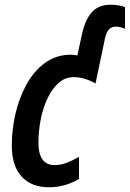

<svg xmlns="http://www.w3.org/2000/svg" viewBox="-20 -784 550 814"><path d="M187 10Q114 10 72 -35Q30 -80 30 -168Q30 -232 45 -299Q60 -366 91 -423.5Q122 -481 169.5 -516.5Q217 -552 281 -552Q288 -552 295 -551Q302 -550 308 -549L328 -641Q342 -703 370.5 -733.5Q399 -764 450 -764Q468 -764 484 -761Q500 -758 510 -754V-662Q503 -665 493 -668Q483 -671 472 -671Q453 -671 442 -659.5Q431 -648 425 -621L385 -430Q365 -442 340.5 -449.5Q316 -457 293 -457Q256 -457 228.5 -432.5Q201 -408 181.5 -367Q162 -326 152.5 -277Q143 -228 143 -179Q143 -84 212 -84Q236 -84 261.5 -93.5Q287 -103 315 -119V-25Q290 -10 257 0Q224 10 187 10Z"/></svg>

Font: Noto Sans Condensed SemiBold
Style: Italic
Weight: 600
Width: 3
Italic angle: -12°
Designer: Monotype Design Team
Foundry: Monotype Imaging Inc.
Version: Version 2.013; ttfautohint (v1.8.4.7-5d5b)